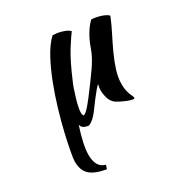

<svg xmlns="http://www.w3.org/2000/svg" viewBox="-171 -599 930 984"><g transform="rotate(-30 293.5 -107.0)"><path d="M384 -22Q365 -38 358.5 -62Q352 -86 352 -103Q352 -124 357 -139Q353 -139 339 -122.5Q325 -106 308.5 -84.5Q292 -63 276.5 -41.5Q261 -20 252 -11Q240 3 227.5 11Q215 19 209 20Q198 19 184.5 13Q171 7 167 -10Q150 41 141.5 81Q133 121 133 150Q133 185 145.5 207.5Q158 230 185 237Q184 242 182 248.5Q180 255 178 260Q114 249 84.5 223Q55 197 55 143Q55 130 62.5 88.5Q70 47 83.5 -11Q97 -69 117 -136.5Q137 -204 162 -268.5Q187 -333 216.5 -387.5Q246 -442 280 -474Q289 -474 302 -472.5Q315 -471 329 -467Q343 -463 355.5 -457.5Q368 -452 376 -443Q367 -433 330.5 -376Q294 -319 249 -212Q244 -201 237 -180Q230 -159 223 -136Q216 -113 211.5 -91Q207 -69 207 -56Q207 -48 209.5 -44Q212 -40 214 -38Q229 -44 252 -71Q275 -98 316 -154Q326 -168 339.5 -186Q353 -204 367 -224.5Q381 -245 393.5 -267Q406 -289 414 -311Q418 -323 424.5 -339.5Q431 -356 440.5 -374Q450 -392 462.5 -410.5Q475 -429 492 -445Q505 -445 520 -442Q535 -439 548.5 -434.5Q562 -430 572 -424.5Q582 -419 587 -413Q569 -369 547 -326Q525 -283 506 -241.5Q487 -200 474 -159Q461 -118 461 -79Q461 -58 464.5 -42.5Q468 -27 472 -16.5Q476 -6 479.5 1Q483 8 483 13Q483 14 481 16Q480 17 479 17Q472 17 461 14Q450 11 436.5 5.5Q423 0 409.5 -7Q396 -14 384 -22Z"/></g></svg>

Font: Sweet Mavka Script
Style: Regular
Weight: 500
Designer: Pablo Impallari/Anastassiya Vishnevskaya
Foundry: Pablo Impallari/ Anastassiya Vishnevskaya
Version: Version 2.0/www.impallari.com/   behance.net/sweetcherry